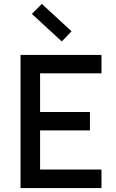

<svg xmlns="http://www.w3.org/2000/svg" viewBox="-20 -962 594 982"><path d="M165 -295V-389H440V-295ZM162 -587 185 -619V-79L157 -95H499V0H85V-681H499V-587ZM296 -750 143 -891 194 -942 346 -802Z"/></svg>

Font: Gabarito
Style: Regular
Weight: 400
Designer: Leandro Assis / Alvaro Franca / Felipe Casaprima
Foundry: Naipe Foundry
Version: Version 1.000